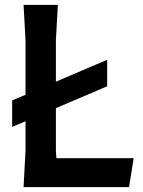

<svg xmlns="http://www.w3.org/2000/svg" viewBox="-20 -770 590 790"><path d="M530 -119 511 0H77L85 -150V-271L30 -248V-357L85 -380V-605L77 -750H218L210 -605V-434L421 -524V-415L210 -325V-150L212 -119Z"/></svg>

Font: Farro Medium
Style: Regular
Weight: 500
Designer: Aceler Chua
Foundry: Grayscale Limited
Version: Version 1.101